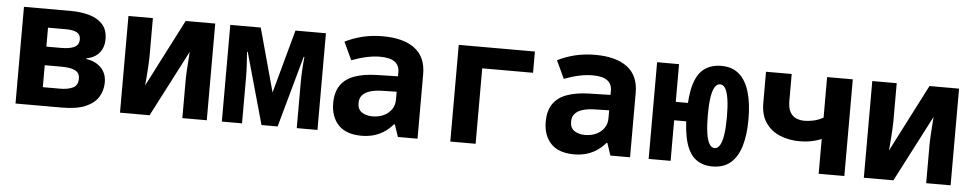

<svg xmlns="http://www.w3.org/2000/svg" viewBox="-36 -813 5472 1080"><g transform="rotate(5 2700.0 -273.0)"><path d="M65 0V-546H327Q387 -546 434.5 -532.5Q482 -519 510 -488Q538 -457 538 -404Q538 -359 513 -328Q488 -297 440 -288V-284Q492 -277 523.5 -245Q555 -213 555 -162Q555 -116 532 -79Q509 -42 459 -21Q409 0 327 0ZM210 -105H307Q351 -105 379.5 -118.5Q408 -132 408 -170Q408 -203 381.5 -216Q355 -229 304 -229H210ZM210 -334H294Q343 -334 368.5 -347Q394 -360 394 -391Q394 -418 373 -429.5Q352 -441 311 -441H210Z M655 0V-546H793V-327Q793 -311 791.5 -286.5Q790 -262 788.5 -237Q787 -212 785 -192Q783 -172 782 -164L978 -546H1145V0H1007V-214Q1007 -239 1009 -271Q1011 -303 1013 -332Q1015 -361 1016 -375L822 0Z M1230 0V-546H1402L1500 -188L1598 -546H1770V0H1653V-258Q1653 -288 1655 -325.5Q1657 -363 1661 -403H1657L1545 0H1454L1341 -403H1337Q1340 -364 1342 -327.5Q1344 -291 1344 -259V0Z M2020 11Q1932 11 1888.5 -35Q1845 -81 1845 -158Q1845 -219 1871 -258Q1897 -297 1948.5 -316Q2000 -335 2074 -337L2195 -340V-364Q2195 -402 2168 -421.5Q2141 -441 2085 -441Q2050 -441 2010 -432.5Q1970 -424 1925 -407L1878 -508Q1926 -532 1978.5 -544.5Q2031 -557 2090 -557Q2208 -557 2271.5 -509Q2335 -461 2335 -364V0H2224L2201 -69H2196Q2171 -40 2143 -22.5Q2115 -5 2084 3Q2053 11 2020 11ZM2071 -103Q2106 -103 2134 -116Q2162 -129 2178.5 -152.5Q2195 -176 2195 -208V-253L2112 -251Q2072 -250 2044 -241Q2016 -232 2001.5 -215Q1987 -198 1987 -171Q1987 -135 2011.5 -119Q2036 -103 2071 -103Z M2520 0V-546H2950V-426H2663V0Z M3220 11Q3132 11 3088.5 -35Q3045 -81 3045 -158Q3045 -219 3071 -258Q3097 -297 3148.5 -316Q3200 -335 3274 -337L3395 -340V-364Q3395 -402 3368 -421.5Q3341 -441 3285 -441Q3250 -441 3210 -432.5Q3170 -424 3125 -407L3078 -508Q3126 -532 3178.5 -544.5Q3231 -557 3290 -557Q3408 -557 3471.5 -509Q3535 -461 3535 -364V0H3424L3401 -69H3396Q3371 -40 3343 -22.5Q3315 -5 3284 3Q3253 11 3220 11ZM3271 -103Q3306 -103 3334 -116Q3362 -129 3378.5 -152.5Q3395 -176 3395 -208V-253L3312 -251Q3272 -250 3244 -241Q3216 -232 3201.5 -215Q3187 -198 3187 -171Q3187 -135 3211.5 -119Q3236 -103 3271 -103Z M4000 11Q3945 11 3907 -17.5Q3869 -46 3850 -109.5Q3831 -173 3831 -276Q3831 -380 3850.5 -441.5Q3870 -503 3908.5 -530Q3947 -557 4003 -557Q4064 -557 4103 -523Q4142 -489 4161 -425Q4180 -361 4180 -271Q4180 -182 4161 -119Q4142 -56 4102.5 -22.5Q4063 11 4000 11ZM3640 0V-546H3764V-333H3881V-229H3764V0ZM4004 -93Q4022 -93 4034 -113.5Q4046 -134 4052 -174Q4058 -214 4058 -274Q4058 -333 4052 -372.5Q4046 -412 4034.5 -432.5Q4023 -453 4004 -453Q3986 -453 3974 -433Q3962 -413 3956 -373.5Q3950 -334 3950 -275Q3950 -215 3956 -174.5Q3962 -134 3974 -113.5Q3986 -93 4004 -93Z M4600 0V-227L4658 -225Q4611 -198 4569 -185.5Q4527 -173 4477 -173Q4417 -173 4366.5 -193.5Q4316 -214 4285.5 -257.5Q4255 -301 4255 -371V-546H4400V-395Q4400 -353 4413.5 -330Q4427 -307 4449 -298.5Q4471 -290 4495 -290Q4517 -290 4545.5 -296Q4574 -302 4603 -319Q4632 -336 4653 -369L4600 -270V-546H4745V0Z M4855 0V-546H4993V-327Q4993 -311 4991.5 -286.5Q4990 -262 4988.5 -237Q4987 -212 4985 -192Q4983 -172 4982 -164L5178 -546H5345V0H5207V-214Q5207 -239 5209 -271Q5211 -303 5213 -332Q5215 -361 5216 -375L5022 0Z"/></g></svg>

Font: Noto Sans Mono
Style: Bold
Weight: 700
Designer: Monotype Design Team
Foundry: Monotype Imaging Inc.
Version: Version 2.014